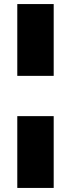

<svg xmlns="http://www.w3.org/2000/svg" viewBox="-20 -763 349 944"><path d="M65 -390V-743H244V-390ZM65 161V-192H244V161Z"/></svg>

Font: Saira Black
Style: Regular
Weight: 900
Designer: Hector Gatti with collaboration of the Omnibus-Type team
Foundry: Omnibus-Type
Version: Version 1.100; ttfautohint (v1.8.3)